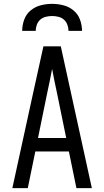

<svg xmlns="http://www.w3.org/2000/svg" viewBox="-20 -975 540 995"><path d="M44 0 151 -490 205 -735H295L456 0H376L337 -190H163L124 0ZM177 -260H323L276 -490Q269 -522 262.5 -554Q256 -586 250 -618Q244 -586 237.5 -554Q231 -522 224 -490ZM95 -815Q95 -845 105.5 -873.5Q116 -902 139 -921Q162 -940 191 -947.5Q220 -955 250 -955Q280 -955 309 -947.5Q338 -940 361 -921Q384 -902 394.5 -873.5Q405 -845 405 -815H335Q335 -831 329 -847Q323 -863 311 -873.5Q299 -884 282.5 -888Q266 -892 250 -892Q234 -892 217.5 -888Q201 -884 189 -873.5Q177 -863 171 -847Q165 -831 165 -815Z"/></svg>

Font: Iosevka Fixed
Style: Regular
Weight: 400
Monospace: yes
Designer: Belleve Invis
Foundry: Belleve Invis
Version: Version 33.2.4